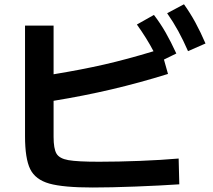

<svg xmlns="http://www.w3.org/2000/svg" viewBox="-20 -836 978 880"><path d="M94.7 -211.9V-718.8H225.6V-495.6Q354 -516.6 458.5 -540.5Q563 -564.5 683.6 -601.1Q652.8 -660.2 607.4 -723.6L685.5 -767.6Q714.8 -729.5 739 -687.3Q763.2 -645 788.1 -590.8L731.4 -563L750 -497.1Q619.6 -456.5 491.7 -426.5Q363.8 -396.5 225.6 -374V-209Q225.6 -154.8 238.8 -132.1Q252 -109.4 293.2 -102.1Q334.5 -94.7 433.6 -94.7Q522.5 -94.7 621.6 -98.6Q720.7 -102.5 798.8 -109.4L801.8 8.8Q715.8 14.6 601.8 19Q487.8 23.4 405.3 23.4Q270 23.4 206.1 5.4Q142.1 -12.7 118.4 -61Q94.7 -109.4 94.7 -211.9ZM746.1 -775.4 823.2 -816.4Q852.1 -775.9 875.5 -732.9Q898.9 -689.9 921.9 -636.7L841.8 -601.6Q819.8 -651.9 797.1 -693.4Q774.4 -734.9 746.1 -775.4Z"/></svg>

Font: Pretendard
Style: Bold
Weight: 700
Designer: Base glyphs from Inter by Rasmus Andersson; Hangeul glyphs from Noto Sans CJK(Source Han Sans) by Jang Soo-young and Kan
Foundry: Kil Hyung-jin
Version: Version 1.309